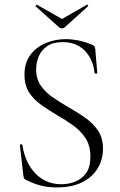

<svg xmlns="http://www.w3.org/2000/svg" viewBox="-20 -807 525 839"><path d="M138 -504Q138 -462 158.5 -432.5Q179 -403 211.5 -381Q244 -359 280 -338Q317 -317 351 -293.5Q385 -270 407.5 -237.5Q430 -205 430 -157Q430 -111 407.5 -72.5Q385 -34 340 -11Q295 12 227 12Q205 12 183.5 9Q162 6 139.5 -1.5Q117 -9 91 -22Q86 -25 84.5 -29.5Q83 -34 82 -41L67 -171Q66 -176 71.5 -176.5Q77 -177 78 -173Q82 -143 94 -113Q106 -83 126.5 -58Q147 -33 177.5 -17.5Q208 -2 249 -2Q280 -2 309 -13.5Q338 -25 356.5 -51Q375 -77 375 -122Q375 -171 353.5 -203.5Q332 -236 299 -259.5Q266 -283 229 -304Q194 -325 161 -348Q128 -371 107.5 -402.5Q87 -434 87 -481Q87 -533 113 -567.5Q139 -602 180.5 -619Q222 -636 267 -636Q293 -636 321.5 -630.5Q350 -625 381 -612Q389 -609 392.5 -604.5Q396 -600 396 -595L405 -489Q405 -485 399.5 -485Q394 -485 393 -489Q391 -511 382.5 -534.5Q374 -558 357.5 -578Q341 -598 315.5 -610.5Q290 -623 254 -623Q211 -623 185.5 -605Q160 -587 149 -560Q138 -533 138 -504ZM239 -687 136 -779Q134 -781 137.5 -784Q141 -787 142 -786L251 -724L359 -786Q361 -788 364 -784.5Q367 -781 364 -779L262 -687Q258 -683 251 -683Q244 -683 239 -687Z"/></svg>

Font: Cormorant Infant Light
Style: Regular
Weight: 300
Designer: Christian Thalmann (Catharsis Fonts)
Foundry: Catharsis Fonts
Version: Version 4.001